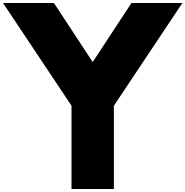

<svg xmlns="http://www.w3.org/2000/svg" viewBox="-65 -1258 1234 1278"><path d="M-45 -1238 411 -554V0H693V-554L1149 -1238H810L552 -845L294 -1238Z"/></svg>

Font: Hussar Dziwak
Style: Regular
Weight: 400
Version: Version 1.022